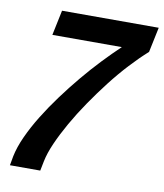

<svg xmlns="http://www.w3.org/2000/svg" viewBox="-77 -729 678 792"><g transform="rotate(10 262.0 -332.5)"><path d="M18 0Q20 -9 21.5 -19.5Q23 -30 25 -39Q33 -78 53.5 -123Q74 -168 103 -215Q132 -262 167 -309.5Q202 -357 239.5 -402Q277 -447 315 -487Q353 -527 388 -560H97L119 -665H524L502 -560Q467 -529 429 -488Q391 -447 355 -400.5Q319 -354 285.5 -305Q252 -256 225 -208.5Q198 -161 179 -118Q160 -75 153 -40L145 0Z"/></g></svg>

Font: Quattrocento Sans
Style: Bold Italic
Weight: 700
Designer: Pablo Impallari
Foundry: Pablo Impallari, Igino Marini, Brenda Gallo
Version: Version 2.000